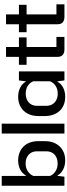

<svg xmlns="http://www.w3.org/2000/svg" viewBox="707 -1476 778 2232"><g transform="rotate(-90 1096.0 -360.0)"><path d="M347 9Q289 9 242.5 -14.5Q196 -38 173 -80H168L158 0H53V-729H167V-449H173Q196 -491 242 -514.5Q288 -538 347 -538Q398 -538 439.5 -521Q481 -504 510.5 -473.5Q540 -443 555.5 -400Q571 -357 571 -305V-226Q571 -155 543.5 -102.5Q516 -50 465.5 -20.5Q415 9 347 9ZM309 -79Q352 -79 384.5 -94.5Q417 -110 435 -140Q453 -170 453 -211V-318Q453 -360 435 -389.5Q417 -419 385 -435Q353 -451 309 -451Q261 -451 223.5 -427.5Q186 -404 167 -362V-166Q186 -125 223.5 -102Q261 -79 309 -79Z M660 0V-729H774V0Z M1088 9Q1036 9 994.5 -7.5Q953 -24 924 -55Q895 -86 879 -129Q863 -172 863 -224V-304Q863 -374 890.5 -426.5Q918 -479 968.5 -508.5Q1019 -538 1088 -538Q1146 -538 1192.5 -514.5Q1239 -491 1262 -450H1267L1277 -529H1382V0H1277L1267 -80H1262Q1239 -38 1192.5 -14.5Q1146 9 1088 9ZM1125 -78Q1175 -78 1212.5 -101.5Q1250 -125 1267 -167V-362Q1250 -404 1212.5 -427Q1175 -450 1125 -450Q1082 -450 1050 -434Q1018 -418 1000 -389Q982 -360 982 -318V-211Q982 -170 1000 -140Q1018 -110 1050 -94Q1082 -78 1125 -78Z M1636 0Q1596 0 1573.5 -20Q1551 -40 1551 -80V-679H1666V-93H1783V0ZM1459 -440V-529H1777V-440Z M2015 0Q1975 0 1952.5 -20Q1930 -40 1930 -80V-679H2045V-93H2162V0ZM1838 -440V-529H2156V-440Z"/></g></svg>

Font: Hubot Sans Medium
Style: Regular
Weight: 500
Designer: Deni Anggara
Foundry: GitHub, Inc., Subsidiary of Microsoft Corporation
Version: Version 2.000